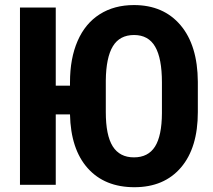

<svg xmlns="http://www.w3.org/2000/svg" viewBox="-20 -741 856 770"><path d="M629.4 -410.6Q629.4 -506.8 602.3 -553.7Q575.2 -600.6 517.6 -600.6Q460 -600.6 432.6 -555.4Q405.3 -510.3 404.3 -418V-291.5Q404.3 -198.2 432.1 -154.1Q460 -109.9 517.1 -109.9Q574.2 -109.9 601.6 -153.1Q628.9 -196.3 629.4 -287.1ZM773.4 -291.5Q773.4 -148.4 705.8 -69.3Q638.2 9.8 519 9.8Q399.9 9.8 331.8 -66.4Q263.7 -142.6 260.7 -282.2H203.6V0H60.1V-710.9H203.6V-397.5H260.7V-410.6Q260.7 -506.8 291.3 -576.9Q321.8 -647 379.9 -683.8Q438 -720.7 517.1 -720.7Q635.7 -720.7 704.1 -639.9Q772.5 -559.1 773.4 -413.1Z"/></svg>

Font: RobotoCondensed-Bold
Style: Bold
Weight: 700
Designer: Google
Version: Version 2.001240; 2014